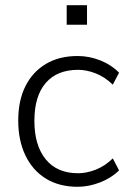

<svg xmlns="http://www.w3.org/2000/svg" viewBox="-20 -709 499 737"><path d="M278 8Q207 8 156 -23.5Q105 -55 77.5 -112.5Q50 -170 50 -246Q50 -323 77.5 -378Q105 -433 156 -463.5Q207 -494 278 -494Q323 -494 365.5 -477Q408 -460 437 -430L413 -384Q382 -414 347 -427.5Q312 -441 280 -441Q199 -441 155.5 -390.5Q112 -340 112 -245Q112 -151 155.5 -97.5Q199 -44 280 -44Q312 -44 347 -57.5Q382 -71 413 -101L437 -55Q408 -26 364.5 -9Q321 8 278 8ZM236 -614V-689H314V-614Z"/></svg>

Font: Nunito Sans 12pt Light
Style: Regular
Weight: 300
Designer: Vernon Adams
Foundry: Vernon Adams
Version: Version 3.101;gftools[0.9.27]